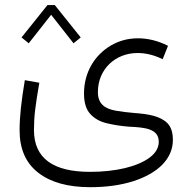

<svg xmlns="http://www.w3.org/2000/svg" viewBox="-20 -531 769 770"><path d="M66.4 -380.9 95.2 -357.4 185.1 -471.7 274.9 -357.4 303.7 -380.9 199.7 -510.7H170.4ZM653.8 -347.2C612.8 -368.2 571.3 -377.4 533.7 -377.4C493.7 -377.4 457.5 -367.7 424.8 -348.6C359.4 -310.1 316.9 -240.7 316.9 -156.2C316.9 -119.6 325.2 -91.8 342.3 -73.7C358.9 -55.7 380.9 -43 408.7 -36.6C436.5 -29.8 466.3 -25.4 498 -22.9C560.5 -20 616.7 -15.1 616.7 37.6C616.7 61.5 604.5 82.5 580.6 100.6C531.7 137.2 444.8 158.2 341.3 158.2C194.3 158.2 116.2 105 116.2 -9.8C116.2 -36.1 117.7 -63.5 121.1 -91.3C124.5 -119.1 129.9 -155.3 137.7 -199.2L79.6 -209.5C65.4 -125 58.6 -63.5 58.6 -8.3C58.6 66.4 83.5 123 133.3 161.6C182.6 200.2 252.4 219.7 341.8 219.7C405.8 219.7 462.4 211.9 512.7 196.3C612.3 164.6 673.3 106.4 673.3 30.3C673.3 1 666.5 -21 652.3 -36.1C624 -65.4 575.2 -73.7 521 -77.6C492.7 -80.1 467.3 -83 445.3 -86.9C400.4 -94.7 372.6 -114.3 372.6 -161.6C372.6 -253.9 442.9 -318.4 531.7 -318.4C565.4 -318.4 598.6 -310.1 632.3 -293.5Z"/></svg>

Font: Estedad Light
Style: Regular
Weight: 300
Designer: Amin Abedi
Version: Version 7.3